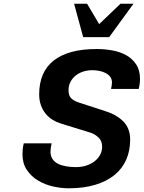

<svg xmlns="http://www.w3.org/2000/svg" viewBox="-20 -1000 774 1034"><path d="M258 -228Q252 -203 252 -184Q252 -160 262.5 -144Q273 -128 291.5 -118.5Q310 -109 335 -104.5Q360 -100 389 -100Q419 -100 445 -108.5Q471 -117 490 -132Q509 -147 519.5 -167Q530 -187 530 -209Q530 -241 511 -259Q492 -277 469 -285L307 -335Q284 -342 263 -355Q242 -368 226 -387.5Q210 -407 200.5 -433Q191 -459 191 -492Q191 -613 270 -674.5Q349 -736 500 -736Q543 -736 585 -728.5Q627 -721 660 -702.5Q693 -684 713.5 -653Q734 -622 734 -575Q734 -549 727 -521H578Q580 -529 581.5 -539Q583 -549 583 -556Q583 -573 574 -585.5Q565 -598 550 -606Q535 -614 516 -618Q497 -622 477 -622Q451 -622 428 -614.5Q405 -607 387.5 -593Q370 -579 359.5 -559Q349 -539 349 -514Q349 -484 364 -470Q379 -456 407 -447L546 -402Q609 -382 645 -345Q681 -308 681 -248Q681 -188 659.5 -139.5Q638 -91 596 -57Q554 -23 492 -4.5Q430 14 350 14Q309 14 265 4Q221 -6 184.5 -28Q148 -50 124.5 -85Q101 -120 101 -170Q101 -183 102.5 -197.5Q104 -212 108 -228ZM568 -800H428L379 -980H449L514 -870L629 -980H699Z"/></svg>

Font: Perun
Style: Bold Italic
Weight: 700
Italic angle: -12°
Foundry: Copyright (c) Stefan Peev, Context Ltd, 2016
Version: Version 1.027